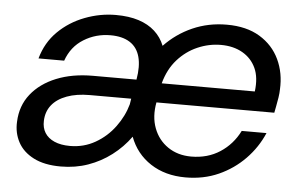

<svg xmlns="http://www.w3.org/2000/svg" viewBox="-43 -569 1002 641"><g transform="rotate(5 458.5 -248.0)"><path d="M181 12Q126 12 90 -6.5Q54 -25 37.5 -56Q21 -87 23 -124Q25 -178 56 -217Q87 -256 140 -277.5Q193 -299 262 -299H408Q416 -344 407.5 -375.5Q399 -407 374 -423Q349 -439 309 -439Q260 -439 219.5 -414Q179 -389 162 -341H76Q91 -395 128.5 -432Q166 -469 217 -488.5Q268 -508 321 -508Q365 -508 397.5 -497.5Q430 -487 452 -467Q474 -447 485 -419Q525 -461 578 -484.5Q631 -508 693 -508Q759 -508 803.5 -481Q848 -454 869.5 -408.5Q891 -363 888 -308Q888 -297 885.5 -280.5Q883 -264 880 -249.5Q877 -235 876 -229H481Q472 -181 486.5 -142.5Q501 -104 534 -81.5Q567 -59 612 -59Q667 -59 708.5 -86Q750 -113 773 -159H856Q835 -110 797.5 -71.5Q760 -33 710 -10.5Q660 12 599 12Q531 12 482 -20Q433 -52 412 -108Q386 -72 350.5 -45Q315 -18 272.5 -3Q230 12 181 12ZM206 -59Q252 -59 290.5 -81Q329 -103 355.5 -139Q382 -175 393 -215L396 -234H257Q213 -234 180.5 -222Q148 -210 130.5 -188Q113 -166 112 -135Q111 -112 121.5 -95Q132 -78 153.5 -68.5Q175 -59 206 -59ZM493 -294H805Q811 -341 796.5 -372.5Q782 -404 751.5 -421.5Q721 -439 679 -439Q639 -439 601 -422.5Q563 -406 534.5 -374Q506 -342 493 -294Z"/></g></svg>

Font: DM Sans 28pt
Style: Italic
Weight: 400
Italic angle: -10°
Version: Version 4.004;gftools[0.9.30]